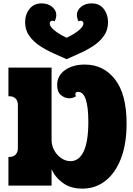

<svg xmlns="http://www.w3.org/2000/svg" viewBox="-20 -1101 791 1139"><path d="M30 0V-170H36Q59 -170 72.5 -184Q86 -198 86 -220V-480Q86 -503 72.5 -516.5Q59 -530 36 -530H30V-700H286V-271Q286 -238 301.5 -209.5Q317 -181 343 -163Q369 -145 398 -145Q449 -145 476.5 -203Q504 -261 504 -379Q504 -465 489 -510.5Q474 -556 444 -556Q427 -556 427 -542Q427 -535 431 -530Q413 -518 391 -518Q364 -518 341.5 -537Q319 -556 319 -596Q319 -652 365.5 -685Q412 -718 483 -718Q594 -718 662.5 -630Q731 -542 731 -368Q731 -247 697.5 -160.5Q664 -74 605 -28Q546 18 469 18Q399 18 352.5 -16Q306 -50 286 -98V0ZM621 -969Q621 -923 596.5 -888.5Q572 -854 534 -829Q496 -804 453.5 -785Q411 -766 375 -750Q339 -766 296.5 -785Q254 -804 216 -829Q178 -854 153.5 -888.5Q129 -923 129 -969Q129 -1015 155 -1048Q181 -1081 227 -1081Q264 -1081 289 -1060.5Q314 -1040 314 -1012Q314 -1004 311.5 -994Q309 -984 304 -974Q299 -978 293 -978Q275 -978 275 -961Q275 -945 301 -922.5Q327 -900 375 -877Q423 -900 449 -922.5Q475 -945 475 -961Q475 -978 457 -978Q451 -978 446 -974Q441 -984 438.5 -994Q436 -1004 436 -1012Q436 -1040 461 -1060.5Q486 -1081 523 -1081Q570 -1081 595.5 -1048Q621 -1015 621 -969Z"/></svg>

Font: Exile
Style: Regular
Weight: 400
Designer: Bartłomiej Rózga @rozgatype
Version: Version 1.000; ttfautohint (v1.8.4.7-5d5b)